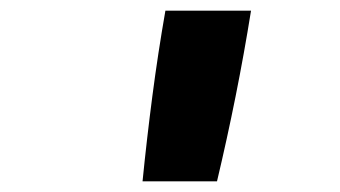

<svg xmlns="http://www.w3.org/2000/svg" viewBox="-20 -792 640 361"><path d="M248 -451Q256 -531 266.5 -611.5Q277 -692 291 -772H452Q439 -691 423 -611Q407 -531 388 -451Z"/></svg>

Font: Iosevka Curly Slab HvEx
Style: Italic
Weight: 900
Width: 7
Italic angle: -9°
Monospace: yes
Designer: Belleve Invis
Foundry: Belleve Invis
Version: Version 11.1.0; ttfautohint (v1.8.3)